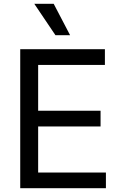

<svg xmlns="http://www.w3.org/2000/svg" viewBox="-20 -985 639 1005"><path d="M85.9 0H534.4V-82H179.7V-323.2H506.4V-405.5H179.7V-645.2H529.1V-727.3H85.9ZM159.4 -965.2 270.2 -800.8H346.9L261 -965.2Z"/></svg>

Font: Margiela Sans Text
Style: Regular
Weight: 400
Designer: Stefan Endress, Andreas Faust
Version: Version 1.100;FEAKit 1.0